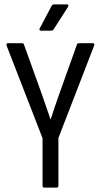

<svg xmlns="http://www.w3.org/2000/svg" viewBox="-20 -851 457 871"><path d="M180 0Q173 0 173 -9V-224L10 -644Q9 -649 10 -652Q11 -655 15 -655H80Q88 -655 89 -648L170 -423Q180 -395 189.5 -366.5Q199 -338 209 -310H210Q219 -339 229 -367.5Q239 -396 249 -425L329 -649Q331 -655 338 -655H401Q406 -655 407.5 -652Q409 -649 407 -644L245 -225V-9Q245 0 237 0ZM165 -712Q161 -712 159.5 -715Q158 -718 160 -722L214 -824Q218 -831 225 -831H284Q289 -831 290 -827.5Q291 -824 288 -819L224 -719Q220 -712 212 -712Z"/></svg>

Font: Sofia Sans Condensed
Style: Regular
Weight: 400
Designer: Botio Nikoltchev, Ani Petrova
Foundry: lettersoup
Version: Version 4.100